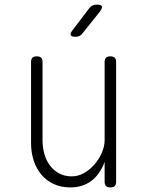

<svg xmlns="http://www.w3.org/2000/svg" viewBox="-20 -805 640 835"><path d="M435 -195V-535Q435 -548 441 -554Q447 -560 460 -560Q473 -560 479 -554Q485 -548 485 -535V-15Q485 -2 479 4Q473 10 460 10Q447 10 441 4Q435 -2 435 -15V-101Q415 -47 377.5 -18.5Q340 10 285 10Q245 10 213 -5Q181 -20 159.5 -46Q138 -72 126.5 -107Q115 -142 115 -183V-535Q115 -548 121 -554Q127 -560 140 -560Q153 -560 159 -554Q165 -548 165 -535V-195Q165 -164 173 -135.5Q181 -107 197 -85.5Q213 -64 237 -51Q261 -38 292 -38Q320 -38 345.5 -52.5Q371 -67 391 -90Q411 -113 423 -141Q435 -169 435 -195ZM309 -645Q291 -645 287.5 -652Q284 -659 295 -673L368 -769Q374 -777 382 -781Q390 -785 400 -785Q420 -785 423 -777.5Q426 -770 414 -754L338 -659Q333 -652 325.5 -648.5Q318 -645 309 -645Z"/></svg>

Font: Maple Mono NL Thin
Style: Regular
Weight: 250
Monospace: yes
Designer: subframe7536
Version: Version 7.000